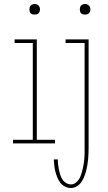

<svg xmlns="http://www.w3.org/2000/svg" viewBox="-20 -717 540 960"><path d="M153 -644Q148 -644 142.5 -645.5Q137 -647 133.5 -650.5Q130 -654 128.5 -659.5Q127 -665 127 -670Q127 -675 128.5 -680.5Q130 -686 133.5 -689.5Q137 -693 142.5 -695Q148 -697 153 -697Q158 -697 163.5 -695Q169 -693 172.5 -689.5Q176 -686 178 -680.5Q180 -675 180 -670Q180 -665 178 -659.5Q176 -654 172.5 -650.5Q169 -647 163.5 -645.5Q158 -644 153 -644ZM45 0V-18H144V-502H53V-520H164V-18H255V0ZM405 -644Q400 -644 394.5 -645.5Q389 -647 385.5 -650.5Q382 -654 380.5 -659.5Q379 -665 379 -670Q379 -675 380.5 -680.5Q382 -686 385.5 -689.5Q389 -693 394.5 -695Q400 -697 405 -697Q410 -697 415.5 -695Q421 -693 424.5 -689.5Q428 -686 430 -680.5Q432 -675 432 -670Q432 -665 430 -659.5Q428 -654 424.5 -650.5Q421 -647 415.5 -645.5Q410 -644 405 -644ZM335 223Q319 223 305 216Q291 209 281.5 196.5Q272 184 266.5 170Q261 156 257 141Q253 126 251.5 110.5Q250 95 249 80H269Q269 93 270.5 106Q272 119 274.5 131.5Q277 144 281 156.5Q285 169 292 180Q299 191 310.5 198Q322 205 335 205Q348 205 359 196.5Q370 188 376.5 176.5Q383 165 387 152Q391 139 394 126Q397 113 399 100Q401 87 402 73.5Q403 60 403 46.5Q403 33 403 20V-502H308V-520H423V20Q423 35 422.5 50Q422 65 420.5 80Q419 95 416.5 110Q414 125 410 140Q406 155 400 169Q394 183 385.5 195Q377 207 363.5 215Q350 223 335 223Z"/></svg>

Font: Iosevka Term Curly Thin
Style: Regular
Weight: 100
Designer: Belleve Invis
Foundry: Belleve Invis
Version: Version 32.3.0